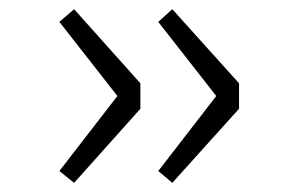

<svg xmlns="http://www.w3.org/2000/svg" viewBox="-20 -462 640 420"><path d="M142.1 -62 109.9 -87.9 236.8 -252 109.9 -414.1 142.1 -441.9 287.1 -279.8V-224.1ZM356.9 -62 326.2 -87.9 453.1 -252 326.2 -414.1 356.9 -441.9 502.9 -279.8V-224.1Z"/></svg>

Font: Office Code Pro Light
Style: Regular
Weight: 300
Designer: Nathan Rutzky & Paul D. Hunt
Foundry: Adobe Systems Incorporated
Version: Version 1.004;PS 001.004;hotconv 1.0.70;makeotf.lib2.5.58329